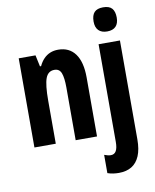

<svg xmlns="http://www.w3.org/2000/svg" viewBox="-105 -841 937 1160"><g transform="rotate(-10 364.0 -261.0)"><path d="M296 -557Q364 -557 400.5 -507Q437 -457 437 -362V0H306V-324Q306 -382 295 -411.5Q284 -441 253 -441Q214 -441 199 -401Q184 -361 184 -263V0H53V-547H156L171 -477H178Q190 -503 207.5 -521Q225 -539 247 -548Q269 -557 296 -557ZM530 240Q512 240 494.5 237.5Q477 235 460 229V117Q471 121 481 123.5Q491 126 500 126Q522 126 532.5 107.5Q543 89 543 52V-547H674V59Q674 121 657 161Q640 201 608 220.5Q576 240 530 240ZM537 -687Q537 -725 554 -743.5Q571 -762 608 -762Q646 -762 662.5 -743Q679 -724 679 -687Q679 -651 661 -632.5Q643 -614 608 -614Q574 -614 555.5 -632.5Q537 -651 537 -687Z"/></g></svg>

Font: Noto Sans Display ExtraCondensed
Style: Bold
Weight: 700
Width: 2
Designer: Monotype Design Team
Foundry: Monotype Imaging Inc.
Version: Version 2.003